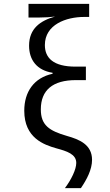

<svg xmlns="http://www.w3.org/2000/svg" viewBox="-20 -780 570 997"><path d="M317 197H400C430 153 458 101 458 50C458 -29 392 -56 328 -74C235 -101 192 -130 192 -212C192 -312 254 -364 374 -364H426V-434H372C257 -434 213 -479 213 -546C213 -653 324 -692 417 -692H443V-760H128V-689H183C214 -689 243 -691 266 -694C190 -673 131 -632 131 -543C131 -468 172 -415 253 -402V-397C156 -376 106 -303 106 -205C106 -63 209 -28 272 -10C327 5 376 20 376 66C376 100 350 153 317 197Z"/></svg>

Font: Noto Sans Mono Condensed
Style: Regular
Weight: 400
Width: 3
Designer: Monotype Design Team
Foundry: Monotype Imaging Inc.
Version: Version 2.014